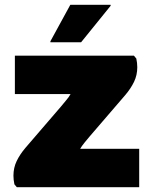

<svg xmlns="http://www.w3.org/2000/svg" viewBox="-20 -780 632 800"><path d="M50 0 40 -12Q36 -31 36 -48Q36 -81 49.5 -109Q63 -137 86 -164L234 -336Q244 -349 255.5 -362Q267 -375 274 -388H42V-548H538L548 -536Q552 -517 552 -500Q552 -467 538.5 -439Q525 -411 502 -384L354 -212Q343 -199 332 -185.5Q321 -172 314 -160H560V0ZM190 -604V-608L273 -760H441V-756L318 -604Z"/></svg>

Font: Kufam Black
Style: Regular
Weight: 900
Designer: Wael Morcos, Artur Schmal
Foundry: Original Type
Version: Version 1.301; ttfautohint (v1.8.3)